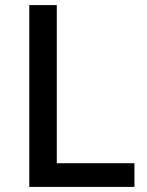

<svg xmlns="http://www.w3.org/2000/svg" viewBox="-20 -734 576 754"><path d="M95 0H508V-93H203V-714H95Z"/></svg>

Font: Noto Sans Gujarati UI Medium
Style: Regular
Weight: 500
Designer: Jelle Bosma - Monotype Design Team, Universal Thirst
Foundry: Monotype Imaging Inc.
Version: Version 2.106